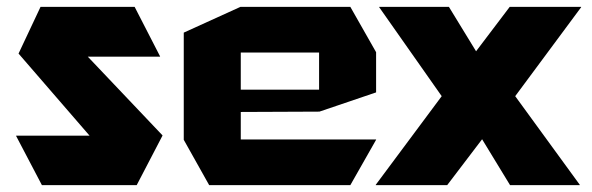

<svg xmlns="http://www.w3.org/2000/svg" viewBox="-20 -539 1723 559"><path d="M115 -374 98 -519H372L446 -375V-374ZM278 -101 34 -383 98 -519 453 -145V-144ZM102 0 27 -143V-144H453L378 0Z M589 0 515 -132V-133H1075V-132L1000 0ZM515 -133V-444L680 -519H681V-133ZM681 -213V-278H909V-214ZM681 -386V-519H1000L1075 -387V-386ZM909 -214V-386H1075V-270L910 -214Z M1266 -259 1084 -518V-519H1287L1394 -344L1273 -259ZM1465 0 1359 -174 1473 -259H1480L1668 -1V0ZM1074 0V-1L1266 -259H1479L1282 0ZM1267 -259 1464 -519H1672V-518L1480 -259Z"/></svg>

Font: Foldit
Style: Bold
Weight: 700
Version: Version 1.003